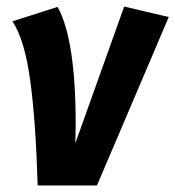

<svg xmlns="http://www.w3.org/2000/svg" viewBox="-20 -566 535 586"><path d="M211 -187 210 -129 359 -546 495 -514 276 0H95Q89 -199 72 -322Q55 -445 18 -501L156 -545Q211 -444 211 -187Z"/></svg>

Font: Fira Sans Condensed
Style: Bold Italic
Weight: 700
Width: 3
Italic angle: -8°
Designer: Carrois Corporate & Edenspiekermann AG
Foundry: Carrois Corporate GbR & Edenspiekermann AG
Version: Version 4.203